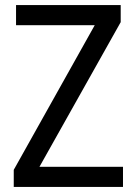

<svg xmlns="http://www.w3.org/2000/svg" viewBox="-20 -734 535 754"><path d="M463 0H34V-67L352 -635H43V-714H454V-647L135 -79H463Z"/></svg>

Font: Noto Sans Tamil SemiCondensed
Style: Regular
Weight: 400
Width: 4
Designer: Jelle Bosma - Monotype Design Team
Foundry: Monotype Imaging Inc.
Version: Version 2.004; ttfautohint (v1.8.4.7-5d5b)